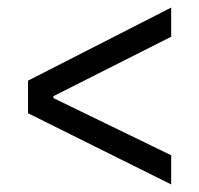

<svg xmlns="http://www.w3.org/2000/svg" viewBox="-20 -586 526 507"><path d="M432 -99 54 -287V-373L432 -566V-489L121 -332V-327L432 -176Z"/></svg>

Font: Bricolage Grotesque 96pt Light
Style: Regular
Weight: 300
Designer: Mathieu Triay
Foundry: Atelier Triay
Version: Version 1.001; ttfautohint (v1.8.4.7-5d5b);gftools[0.9.33.de